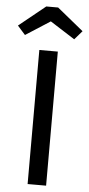

<svg xmlns="http://www.w3.org/2000/svg" viewBox="-81 -948 454 983"><g transform="rotate(5 146.0 -457.0)"><path d="M273 -759 146 -840 20 -759 -20 -804 116 -914H177L312 -804ZM195 -689V0H100V-689Z"/></g></svg>

Font: Fira Sans
Style: Regular
Weight: 400
Designer: Carrois Corporate & Edenspiekermann AG
Foundry: Carrois Corporate GbR & Edenspiekermann AG
Version: Version 4.106;PS 004.106;hotconv 1.0.70;makeotf.lib2.5.58329